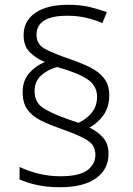

<svg xmlns="http://www.w3.org/2000/svg" viewBox="-20 -782 556 805"><path d="M75 -395Q75 -444 102 -475Q129 -506 168 -522Q128 -539 103.5 -564.5Q79 -590 79 -635Q79 -694 128 -728Q177 -762 265 -762Q316 -762 354.5 -753Q393 -744 428 -731L409 -685Q378 -699 341.5 -707.5Q305 -716 262 -716Q133 -716 133 -636Q133 -596 168.5 -577Q204 -558 271 -535Q318 -519 356 -500.5Q394 -482 416 -454Q438 -426 438 -382Q438 -333 413.5 -299Q389 -265 355 -247Q391 -230 413 -204Q435 -178 435 -137Q435 -72 382.5 -34.5Q330 3 231 3Q177 3 134.5 -6.5Q92 -16 62 -30V-82Q97 -65 141.5 -54Q186 -43 233 -43Q313 -43 346.5 -68.5Q380 -94 380 -133Q380 -173 345.5 -194.5Q311 -216 238 -241Q190 -258 153 -276Q116 -294 95.5 -322Q75 -350 75 -395ZM125 -400Q125 -352 162 -328.5Q199 -305 268 -281L309 -267Q342 -282 364.5 -309.5Q387 -337 387 -376Q387 -422 347.5 -449Q308 -476 220 -501Q181 -491 153 -466Q125 -441 125 -400Z"/></svg>

Font: Noto Sans Lao UI Light
Style: Regular
Weight: 300
Designer: Monotype Design Team
Foundry: Monotype Imaging Inc.
Version: Version 2.000; ttfautohint (v1.8.4.7-5d5b)